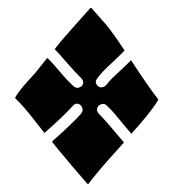

<svg xmlns="http://www.w3.org/2000/svg" viewBox="-20 -555 443 488"><path d="M381 -304Q383 -303 382 -301Q371 -281 335 -239Q331 -235 323 -225.5Q315 -216 314 -215Q306 -224 294 -238.5Q282 -253 272 -265Q262 -277 251 -287Q245 -293 237 -290Q229 -287 227 -280Q225 -273 231 -266Q241 -256 252 -243.5Q263 -231 275 -216.5Q287 -202 295 -193Q288 -185 279 -175Q227 -118 206 -89Q204 -86 202 -88Q166 -129 128 -175Q125 -179 119.5 -185.5Q114 -192 112 -195Q166 -243 186 -266Q192 -273 189 -281Q186 -289 179 -291Q172 -293 166 -287Q145 -263 93 -217Q78 -236 67 -250Q40 -285 20 -304Q18 -305 19 -308Q25 -318 32.5 -327.5Q40 -337 54 -352.5Q68 -368 70 -370Q76 -377 85.5 -389.5Q95 -402 97 -404Q99 -407 100 -408Q110 -399 132 -373Q154 -347 167 -336Q173 -330 181 -332.5Q189 -335 191 -342Q193 -349 187 -356Q174 -368 151 -394.5Q128 -421 119 -430Q121 -433 126.5 -439.5Q132 -446 134 -449Q158 -477 209 -534Q211 -536 213 -534Q213 -534 227.5 -517.5Q242 -501 250 -492Q266 -473 295 -429Q295 -429 295.5 -428Q296 -427 297 -427Q291 -421 279 -409Q274 -404 262 -393Q250 -382 241 -372.5Q232 -363 226 -354Q221 -347 225.5 -340Q230 -333 237.5 -333Q245 -333 251 -340Q256 -347 264.5 -355.5Q273 -364 284 -374Q295 -384 300 -389Q304 -393 313 -402Q354 -339 381 -304Z"/></svg>

Font: Cubao Free Wide
Style: Wide
Weight: 400
Designer: Aaron Amar
Version: Version 001.001